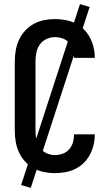

<svg xmlns="http://www.w3.org/2000/svg" viewBox="-20 -836 540 936"><path d="M247 8Q220 8 193.5 2.5Q167 -3 143.5 -16Q120 -29 101.5 -49.5Q83 -70 72 -94.5Q61 -119 56.5 -146Q52 -173 52 -200V-535Q52 -562 56.5 -589Q61 -616 72 -640.5Q83 -665 101.5 -685.5Q120 -706 143.5 -719Q167 -732 193.5 -737.5Q220 -743 247 -743Q273 -743 298 -738.5Q323 -734 346 -723Q369 -712 387.5 -694Q406 -676 418 -653.5Q430 -631 436 -606Q442 -581 442 -556V-554H341V-555Q341 -575 335.5 -593.5Q330 -612 317 -627Q304 -642 285.5 -648.5Q267 -655 247 -655Q226 -655 206 -645.5Q186 -636 173.5 -618Q161 -600 157 -578.5Q153 -557 153 -535V-200Q153 -178 157 -156.5Q161 -135 173.5 -117Q186 -99 206 -89.5Q226 -80 247 -80Q267 -80 285.5 -86.5Q304 -93 317 -108Q330 -123 335.5 -141.5Q341 -160 341 -180V-181H442V-179Q442 -154 436 -129Q430 -104 418 -81.5Q406 -59 387.5 -41Q369 -23 346 -12Q323 -1 298 3.5Q273 8 247 8ZM130 80 83 66 370 -816 417 -802Z"/></svg>

Font: Iosevka Custom Semibold
Style: Regular
Weight: 600
Designer: Belleve Invis
Foundry: Belleve Invis
Version: Version 27.0.2; ttfautohint (v1.8.4)